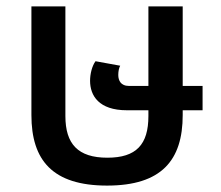

<svg xmlns="http://www.w3.org/2000/svg" viewBox="-20 -568 690 599"><path d="M612 -300H550V-548H443V-300H381C358 -300 349 -316 349 -334C349 -345 351 -356 355 -363L278 -377C267 -362 261 -337 261 -316C261 -270 288 -224 376 -224H443V-206C443 -117 405 -76 315 -76C223 -76 184 -119 184 -206V-548H78V-209C78 -68 144 11 314 11C484 11 550 -68 550 -209V-224H612Z"/></svg>

Font: Noto Sans Thai Medium
Style: Regular
Weight: 500
Designer: Monotype Design Team
Foundry: Monotype Imaging Inc.
Version: Version 1.901